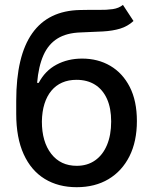

<svg xmlns="http://www.w3.org/2000/svg" viewBox="-20 -769 638 800"><path d="M492.2 -748.6 536.2 -681.5Q511.7 -659.1 480.6 -649.7Q449.6 -640.3 409.1 -638Q368.6 -635.7 316.4 -633.9Q257.5 -632.1 219.5 -608.5Q181.5 -584.9 161 -538.9Q140.6 -492.9 134.6 -423.7H141.3Q168 -474.4 215.4 -499.6Q262.8 -524.9 322.1 -524.9Q388.1 -524.9 439.6 -494.7Q491.1 -464.5 520.8 -406.4Q550.4 -348.4 550.4 -264.6Q550.4 -179.7 519.4 -117.9Q488.3 -56.1 432 -22.5Q375.7 11 299.4 11Q223 11 166.4 -23.6Q109.7 -58.2 78.7 -126.4Q47.6 -194.6 47.6 -294.7V-348.7Q47.6 -535.9 114.3 -630.3Q181.1 -724.8 313.9 -727.3Q356.9 -728.3 390.6 -727.8Q424.4 -727.3 449.8 -731Q475.1 -734.7 492.2 -748.6ZM299.7 -78.1Q344.1 -78.1 376.2 -100.7Q408.4 -123.2 425.8 -164.8Q443.2 -206.3 443.2 -262.8Q443.2 -318.2 425.8 -356.9Q408.4 -395.6 376.1 -416Q343.8 -436.4 298.7 -436.4Q265.3 -436.4 239 -424.9Q212.7 -413.4 194.1 -391Q175.4 -368.6 165.3 -336.5Q155.2 -304.3 154.5 -262.8Q154.5 -178.3 193.4 -128.2Q232.2 -78.1 299.7 -78.1Z"/></svg>

Font: InterMG Medium
Style: Regular
Weight: 500
Designer: Rasmus Andersson
Foundry: rsms
Version: Version 3.019;December 26, 2023;FontCreator 15.0.0.2955 64-b